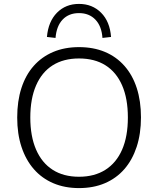

<svg xmlns="http://www.w3.org/2000/svg" viewBox="-20 -954 808 982"><path d="M384 8Q311 8 252.5 -17Q194 -42 153 -89Q112 -136 90 -202.5Q68 -269 68 -353Q68 -437 89.5 -503.5Q111 -570 152 -616.5Q193 -663 251.5 -688Q310 -713 384 -713Q458 -713 516.5 -688.5Q575 -664 616.5 -617Q658 -570 679.5 -503.5Q701 -437 701 -354Q701 -270 679 -203Q657 -136 616 -89Q575 -42 516.5 -17Q458 8 384 8ZM384 -50Q463 -50 519 -85.5Q575 -121 604.5 -188.5Q634 -256 634 -353Q634 -450 604.5 -517.5Q575 -585 519.5 -620Q464 -655 384 -655Q305 -655 249.5 -620Q194 -585 164.5 -517Q135 -449 135 -353Q135 -257 164.5 -189Q194 -121 249.5 -85.5Q305 -50 384 -50ZM264 -760 220 -765Q227 -844 271.5 -889Q316 -934 384 -934Q452 -934 497 -889Q542 -844 548 -765L504 -760Q500 -820 468 -853.5Q436 -887 384 -887Q332 -887 300.5 -854Q269 -821 264 -760Z"/></svg>

Font: Nunito Sans 11pt Light
Style: Regular
Weight: 300
Version: Version 3.101;gftools[0.9.27]